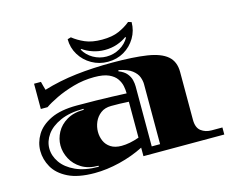

<svg xmlns="http://www.w3.org/2000/svg" viewBox="-109 -948 1381 1131"><g transform="rotate(-15 581.0 -382.5)"><path d="M337 22Q236 22 175 -8.5Q114 -39 87 -87Q60 -135 60 -187Q60 -238 88 -284.5Q116 -331 177 -360.5Q238 -390 337 -390Q403 -390 454.5 -389Q506 -388 550.5 -386.5Q595 -385 639 -383V-386Q639 -404 634.5 -427.5Q630 -451 614.5 -473.5Q599 -496 567 -510.5Q535 -525 479 -525Q413 -525 351.5 -507.5Q290 -490 242.5 -467Q195 -444 168 -425H127V-579H169Q171 -571 175.5 -553.5Q180 -536 183 -527Q279 -556 382 -568Q485 -580 606 -580Q732 -580 814 -567.5Q896 -555 936 -521Q976 -487 976 -423V-132Q976 -83 1002.5 -63Q1029 -43 1066 -43H1132V0H639V-52Q570 -17 490.5 2.5Q411 22 337 22ZM701 -43H752V-409Q752 -429 743.5 -452.5Q735 -476 708.5 -496.5Q682 -517 628 -528L626 -521Q659 -508 675 -488.5Q691 -469 696 -448Q701 -427 701 -409ZM369 -8V-14Q308 -14 266.5 -39.5Q225 -65 204 -105Q183 -145 183 -187Q183 -228 203.5 -266.5Q224 -305 266 -330Q308 -355 370 -355V-361Q285 -361 228 -335.5Q171 -310 143 -270.5Q115 -231 115 -187Q115 -142 143.5 -101Q172 -60 228.5 -34Q285 -8 369 -8ZM417 -207Q417 -178 428.5 -151.5Q440 -125 465.5 -108.5Q491 -92 531 -92Q580 -92 639 -113V-332Q611 -334 584 -334.5Q557 -335 532 -335Q493 -335 467.5 -315.5Q442 -296 429.5 -267Q417 -238 417 -207ZM582 -591Q529 -591 484 -616.5Q439 -642 412.5 -685.5Q386 -729 386 -781L407 -787Q438 -762 479.5 -744Q521 -726 582 -726Q644 -726 685 -744Q726 -762 756 -787L776 -781Q776 -729 750 -685.5Q724 -642 680.5 -616.5Q637 -591 582 -591ZM582 -623Q626 -623 663.5 -644.5Q701 -666 721 -702L716 -705Q692 -687 657.5 -675Q623 -663 582 -663Q544 -663 508.5 -675Q473 -687 449 -705L444 -702Q464 -666 501.5 -644.5Q539 -623 582 -623Z"/></g></svg>

Font: Diplomata
Style: Regular
Weight: 400
Designer: Eduardo Rodriguez Tunni
Foundry: Eduardo Rodriguez Tunni
Version: Version 1.002; ttfautohint (v1.8.4.7-5d5b);gftools[0.9.23]